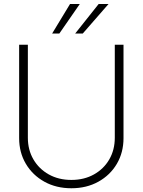

<svg xmlns="http://www.w3.org/2000/svg" viewBox="-20 -958 735 989"><path d="M571.3 -727.5H616.2V-246.6Q616.2 -172.4 581.8 -114Q547.4 -55.7 486.6 -22Q425.8 11.7 347.7 11.7Q269.5 11.7 208.7 -22Q147.9 -55.7 113.3 -114Q78.6 -172.4 78.6 -246.6V-727.5H123.5V-248.5Q123.5 -186 152.1 -137Q180.7 -87.9 231.2 -59.6Q281.7 -31.2 347.7 -31.2Q413.6 -31.2 464.1 -59.6Q514.6 -87.9 543 -137Q571.3 -186 571.3 -248.5ZM367.2 -785.2 488.3 -937.5H539.1L406.2 -785.2ZM248.5 -785.2 340.8 -937.5H391.1L285.6 -785.2Z"/></svg>

Font: Inter Display Extra Light
Style: Regular
Weight: 200
Designer: Rasmus Andersson
Foundry: rsms
Version: Version 4.000;git-4fc901f